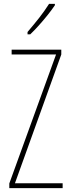

<svg xmlns="http://www.w3.org/2000/svg" viewBox="-20 -1021 363 990"><path d="M303 -51H28V-75L269 -740H40V-765H296V-740L57 -76H303ZM263 -994Q247 -970 224.5 -942Q202 -914 179 -888.5Q156 -863 136 -844H122V-856Q156 -896 182 -929Q208 -962 233 -1001H263Z"/></svg>

Font: Noto Sans Tamil UI ExtraCondensed Thin
Style: Regular
Weight: 100
Width: 2
Designer: Jelle Bosma - Monotype Design Team
Foundry: Monotype Imaging Inc.
Version: Version 2.004; ttfautohint (v1.8.4.7-5d5b)